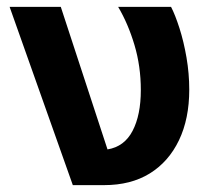

<svg xmlns="http://www.w3.org/2000/svg" viewBox="-20 -520 606 559"><path d="M192 19 8 -500H157L293 -85Q342 -93 366 -139Q390 -185 390 -258Q390 -327 371.5 -389Q353 -451 324 -500H478Q490 -477 502.5 -438Q515 -399 523 -352.5Q531 -306 531 -259Q531 -174 501 -111.5Q471 -49 416 -15Q361 19 283 19Z"/></svg>

Font: Moderustic SemiBold
Style: Regular
Weight: 600
Designer: Tural Alisoy
Foundry: TAFT Foundry
Version: Version 2.120